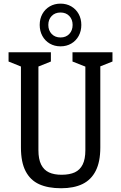

<svg xmlns="http://www.w3.org/2000/svg" viewBox="-20 -1015 660 1047"><path d="M94.2 -210.2V-680.3L114.2 -644.2L26.7 -679.5V-730H257.5V-679.5L169.5 -644.2L189.5 -683.8V-196.2Q189.5 -147.3 204.3 -117.6Q219.2 -87.8 247.3 -74.8Q275.5 -61.7 317.5 -62Q359.8 -62.3 387.9 -75.2Q416 -88.2 430.8 -117.8Q445.5 -147.3 445.5 -196.2V-683.8L464.8 -644.2L375.3 -679.5V-730H593.3V-679.5L504.3 -644.2L527 -682.7V-210.2Q527 -133.2 502.2 -83.9Q477.5 -34.7 430.2 -11.6Q382.8 11.5 313.2 11.5Q241.8 11.5 193.6 -10.4Q145.3 -32.3 119.8 -81.3Q94.2 -130.3 94.2 -210.2ZM196.5 -879Q196.5 -912.3 211 -938.7Q225.5 -965 251.3 -980.1Q277.2 -995.2 310 -995.2Q342.8 -995.2 368.7 -980.1Q394.5 -965 409 -938.7Q423.5 -912.3 423.5 -879Q423.5 -845.7 409 -819.1Q394.5 -792.5 368.7 -777.4Q342.8 -762.3 310 -762.3Q277.2 -762.3 251.3 -777.4Q225.5 -792.5 211 -819.1Q196.5 -845.7 196.5 -879ZM376 -879Q376 -908.8 357.9 -927.8Q339.8 -946.8 310 -946.8Q280 -946.8 261.8 -927.8Q243.5 -908.8 243.5 -879Q243.5 -849.2 261.8 -829.9Q280.2 -810.7 310 -810.7Q339.8 -810.7 357.9 -829.9Q376 -849.2 376 -879Z"/></svg>

Font: Monaspace Xenon Var
Style: Regular
Weight: 400
Designer: Riley Cran and the Lettermatic Team
Version: Version 1.000 (Monaspace Xenon Var)